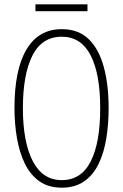

<svg xmlns="http://www.w3.org/2000/svg" viewBox="-20 -859 570 889"><path d="M266 10Q204 10 162 -20Q120 -50 95 -101.5Q70 -153 58.5 -219.5Q47 -286 47 -359Q47 -537 103 -630.5Q159 -724 266 -724Q344 -724 391.5 -677Q439 -630 461 -547.5Q483 -465 483 -359Q483 -284 472 -217Q461 -150 436 -99Q411 -48 369 -19Q327 10 266 10ZM266 -25Q356 -25 400 -111.5Q444 -198 444 -358Q444 -517 399.5 -603Q355 -689 266 -689Q174 -689 130 -601.5Q86 -514 86 -358Q86 -202 131.5 -113.5Q177 -25 266 -25ZM144 -807V-839H385V-807Z"/></svg>

Font: Noto Sans Mono Condensed ExtraLight
Style: Regular
Weight: 200
Width: 3
Designer: Monotype Design Team
Foundry: Monotype Imaging Inc.
Version: Version 2.014; ttfautohint (v1.8.4.7-5d5b)